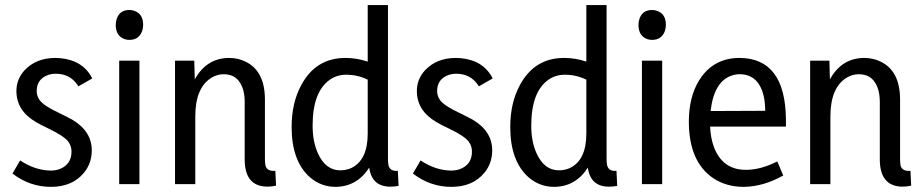

<svg xmlns="http://www.w3.org/2000/svg" viewBox="-20 -728 3650 759"><path d="M342.8 -133.8Q342.8 -209 265.6 -254.9Q250 -263.7 215.8 -280.3Q153.3 -309.6 136.7 -332Q125 -348.6 125 -368.2Q125 -415 169.9 -431.6Q184.6 -436.5 200.2 -436.5Q255.9 -436.5 286.1 -392.6Q288.1 -389.6 290 -386.7L344.7 -418Q308.6 -489.3 218.8 -498Q209 -499 199.2 -499Q123 -499 77.1 -450.2Q44.9 -415 44.9 -368.2Q44.9 -291 121.1 -246.1Q136.7 -236.3 169.9 -220.7Q233.4 -190.4 250 -168Q262.7 -150.4 262.7 -128.9Q262.7 -76.2 212.9 -58.6Q197.3 -53.7 179.7 -53.7Q118.2 -54.7 59.6 -93.8L29.3 -42Q97.7 10.7 181.6 10.7Q266.6 10.7 312.5 -45.9Q342.8 -83 342.8 -133.8Z M531.2 0V-488.3H451.2V0ZM545.9 -629.9Q545.9 -673.8 509.8 -685.5Q501 -688.5 491.2 -688.5Q453.1 -688.5 441.4 -653.3Q437.5 -641.6 437.5 -629.9Q437.5 -585.9 472.7 -573.2Q482.4 -570.3 491.2 -570.3Q529.3 -570.3 542 -605.5Q545.9 -617.2 545.9 -629.9Z M1068.4 -52.7Q1035.2 -49.8 1029.3 -74.2Q1027.3 -85 1027.3 -99.6V-334Q1027.3 -449.2 948.2 -485.4Q919.9 -499 884.8 -499Q795.9 -498 750 -414.1L748 -488.3H671.9V0H752V-267.6Q752 -379.9 814.5 -419.9Q837.9 -434.6 864.3 -434.6Q924.8 -434.6 942.4 -369.1Q947.3 -348.6 947.3 -324.2V-93.8Q949.2 8.8 1036.1 9.8Q1054.7 9.8 1071.3 5.9Z M1325.2 -54.7Q1266.6 -54.7 1236.3 -123Q1215.8 -168.9 1215.8 -231.4Q1215.8 -365.2 1284.2 -413.1Q1312.5 -432.6 1348.6 -432.6Q1393.6 -432.6 1433.6 -413.1V-200.2Q1433.6 -94.7 1368.2 -63.5Q1347.7 -54.7 1325.2 -54.7ZM1433.6 -708V-484.4Q1390.6 -499 1345.7 -499Q1228.5 -499 1170.9 -391.6Q1132.8 -321.3 1132.8 -225.6Q1132.8 -90.8 1206.1 -26.4Q1250 10.7 1306.6 10.7Q1391.6 9.8 1439.5 -65.4Q1452.1 25.4 1555.7 6.8L1552.7 -52.7Q1521.5 -49.8 1515.6 -75.2Q1513.7 -85 1513.7 -98.6V-708Z M1925.8 -133.8Q1925.8 -209 1848.6 -254.9Q1833 -263.7 1798.8 -280.3Q1736.3 -309.6 1719.7 -332Q1708 -348.6 1708 -368.2Q1708 -415 1752.9 -431.6Q1767.6 -436.5 1783.2 -436.5Q1838.9 -436.5 1869.1 -392.6Q1871.1 -389.6 1873 -386.7L1927.7 -418Q1891.6 -489.3 1801.8 -498Q1792 -499 1782.2 -499Q1706.1 -499 1660.2 -450.2Q1627.9 -415 1627.9 -368.2Q1627.9 -291 1704.1 -246.1Q1719.7 -236.3 1752.9 -220.7Q1816.4 -190.4 1833 -168Q1845.7 -150.4 1845.7 -128.9Q1845.7 -76.2 1795.9 -58.6Q1780.3 -53.7 1762.7 -53.7Q1701.2 -54.7 1642.6 -93.8L1612.3 -42Q1680.7 10.7 1764.6 10.7Q1849.6 10.7 1895.5 -45.9Q1925.8 -83 1925.8 -133.8Z M2189.5 -54.7Q2130.9 -54.7 2100.6 -123Q2080.1 -168.9 2080.1 -231.4Q2080.1 -365.2 2148.4 -413.1Q2176.8 -432.6 2212.9 -432.6Q2257.8 -432.6 2297.9 -413.1V-200.2Q2297.9 -94.7 2232.4 -63.5Q2211.9 -54.7 2189.5 -54.7ZM2297.9 -708V-484.4Q2254.9 -499 2210 -499Q2092.8 -499 2035.2 -391.6Q1997.1 -321.3 1997.1 -225.6Q1997.1 -90.8 2070.3 -26.4Q2114.3 10.7 2170.9 10.7Q2255.9 9.8 2303.7 -65.4Q2316.4 25.4 2419.9 6.8L2417 -52.7Q2385.7 -49.8 2379.9 -75.2Q2377.9 -85 2377.9 -98.6V-708Z M2597.7 0V-488.3H2517.6V0ZM2612.3 -629.9Q2612.3 -673.8 2576.2 -685.5Q2567.4 -688.5 2557.6 -688.5Q2519.5 -688.5 2507.8 -653.3Q2503.9 -641.6 2503.9 -629.9Q2503.9 -585.9 2539.1 -573.2Q2548.8 -570.3 2557.6 -570.3Q2595.7 -570.3 2608.4 -605.5Q2612.3 -617.2 2612.3 -629.9Z M3076.2 -34.2 3052.7 -89.8Q2987.3 -56.6 2928.7 -56.6Q2836.9 -56.6 2802.7 -145.5Q2789.1 -181.6 2787.1 -227.5H3086.9V-254.9Q3085 -498 2903.3 -499Q2799.8 -499 2744.1 -411.1Q2703.1 -344.7 2703.1 -247.1Q2703.1 -88.9 2799.8 -23.4Q2851.6 10.7 2919.9 10.7Q2998 9.8 3076.2 -34.2ZM2903.3 -434.6Q2980.5 -434.6 3000 -343.8Q3004.9 -318.4 3004.9 -290L2789.1 -289.1Q2802.7 -407.2 2874 -429.7Q2888.7 -434.6 2903.3 -434.6Z M3579.1 -52.7Q3545.9 -49.8 3540 -74.2Q3538.1 -85 3538.1 -99.6V-334Q3538.1 -449.2 3459 -485.4Q3430.7 -499 3395.5 -499Q3306.6 -498 3260.7 -414.1L3258.8 -488.3H3182.6V0H3262.7V-267.6Q3262.7 -379.9 3325.2 -419.9Q3348.6 -434.6 3375 -434.6Q3435.5 -434.6 3453.1 -369.1Q3458 -348.6 3458 -324.2V-93.8Q3460 8.8 3546.9 9.8Q3565.4 9.8 3582 5.9Z"/></svg>

Font: Yaldevi Colombo Medium
Style: Regular
Weight: 500
Designer: Sol Matas, Denzil Rajitha, Kosala Senevirathne and Pathum Egodawatta
Foundry: Mooniak
Version: Version 1.020 ; ttfautohint (v1.6)